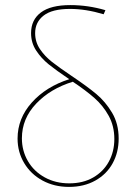

<svg xmlns="http://www.w3.org/2000/svg" viewBox="-20 -731 534 754"><path d="M261 -433Q322 -392 358 -362Q394 -332 420 -288.5Q446 -245 446 -187Q446 -133 422.5 -90Q399 -47 354.5 -22Q310 3 251 3Q193 3 147 -22Q101 -47 75 -90.5Q49 -134 49 -187Q49 -266 105 -328.5Q161 -391 252 -420Q200 -455 171 -478.5Q142 -502 122 -532.5Q102 -563 102 -601Q102 -653 140.5 -682Q179 -711 256 -711Q326 -711 394 -691L387 -675Q317 -696 255 -696Q185 -696 151.5 -670Q118 -644 118 -601Q118 -566 137 -538Q156 -510 184 -488Q212 -466 261 -433ZM429 -185Q429 -236 407 -276Q385 -316 351 -346Q317 -376 266 -410Q178 -383 122 -324Q66 -265 66 -188Q66 -139 89.5 -98.5Q113 -58 155.5 -34.5Q198 -11 252 -11Q306 -11 346 -34Q386 -57 407.5 -96.5Q429 -136 429 -185Z"/></svg>

Font: Ysabeau Thin
Style: Regular
Weight: 200
Designer: Christian Thalmann (Catharsis Fonts)
Version: Version 0.003